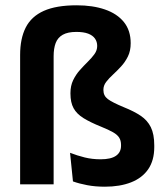

<svg xmlns="http://www.w3.org/2000/svg" viewBox="-20 -696 633 725"><path d="M56 -488.5Q56 -550.5 77.2 -592.2Q98.5 -634 145.5 -655Q192.5 -676 269.5 -676Q330.5 -676 376.2 -660.2Q422 -644.5 447.8 -612.8Q473.5 -581 473.5 -533Q473.5 -504 463 -482.8Q452.5 -461.5 437.2 -445Q422 -428.5 406.8 -414.5Q391.5 -400.5 381 -386.8Q370.5 -373 370.5 -357.5V-355.5Q370.5 -334.5 387 -322Q403.5 -309.5 448 -291Q485.5 -276 511 -259Q536.5 -242 549.5 -215.8Q562.5 -189.5 562.5 -147V-140.5Q562.5 -90.5 539.8 -57.2Q517 -24 475 -7.5Q433 9 376 9Q339.5 9 309.2 3.2Q279 -2.5 255.5 -11L244.5 -119Q271.5 -108.5 299.8 -101.5Q328 -94.5 360 -94.5Q399 -94.5 418 -107.8Q437 -121 437 -145.5V-149Q437 -165 430.2 -176Q423.5 -187 407 -196.5Q390.5 -206 362 -217.5Q321 -234 295.2 -250Q269.5 -266 257.8 -287.5Q246 -309 246 -342.5V-344.5Q246 -372 256.2 -393.2Q266.5 -414.5 281.5 -431.2Q296.5 -448 311.5 -462.8Q326.5 -477.5 336.8 -491.8Q347 -506 347 -522.5Q347 -538.5 338.5 -550.5Q330 -562.5 312.8 -569Q295.5 -575.5 268.5 -575.5Q236 -575.5 217 -564.8Q198 -554 190.2 -533.5Q182.5 -513 182.5 -483.5V0H56Z"/></svg>

Font: Anek Gurmukhi Medium SemiBold
Style: Regular
Weight: 600
Version: Version 1.003